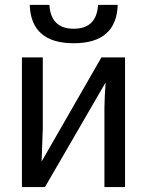

<svg xmlns="http://www.w3.org/2000/svg" viewBox="-20 -762 599 782"><path d="M154.3 -528.3V-239.3L149.4 -104L393.1 -528.3H489.3V0H405.3V-322.3Q405.3 -339.8 407 -375.5Q408.7 -411.1 410.2 -426.3L163.1 0H69.3V-528.3ZM280.3 -585.9Q106.4 -585.9 101.1 -742.2H181.2Q187 -645 280.3 -645Q373.5 -645 379.4 -742.2H459.5Q454.1 -585.9 280.3 -585.9Z"/></svg>

Font: Arial
Style: Regular
Weight: 400
Designer: Steve Matteson
Foundry: Ascender Corporation
Version: Version 2.00.3